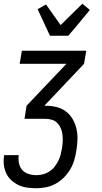

<svg xmlns="http://www.w3.org/2000/svg" viewBox="-23 -791 543 1026"><path d="M172 215Q147 215 122 211.5Q97 208 76 198Q55 188 37.5 172Q20 156 10 134.5Q0 113 -2.5 88.5Q-5 64 -1 39V38H77V39Q74 60 78.5 81.5Q83 103 96 117.5Q109 132 129.5 138.5Q150 145 172 145Q189 145 206.5 140.5Q224 136 240 126Q256 116 267.5 101.5Q279 87 287.5 70.5Q296 54 300.5 37Q305 20 308 3Q311 -16 312 -34Q313 -52 311 -70Q309 -88 302.5 -104Q296 -120 284.5 -132.5Q273 -145 256 -150.5Q239 -156 220 -156H108L119 -226L332 -450H82L94 -520H438L426 -450L214 -226H220Q250 -226 278.5 -219Q307 -212 329 -195.5Q351 -179 365 -155Q379 -131 385.5 -103Q392 -75 391 -45Q390 -15 385 14Q381 40 373.5 65.5Q366 91 352 114.5Q338 138 318 158Q298 178 274 191Q250 204 223.5 209.5Q197 215 172 215ZM244 -600 178 -742 223 -767 301 -657 417 -771 457 -738 392 -659 342 -600Z"/></svg>

Font: Iosevka Curly
Style: Italic
Weight: 400
Italic angle: -9°
Monospace: yes
Designer: Belleve Invis
Foundry: Belleve Invis
Version: Version 22.1.2; ttfautohint (v1.8.4)